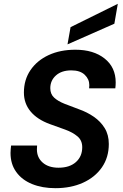

<svg xmlns="http://www.w3.org/2000/svg" viewBox="-20 -972 644 1004"><path d="M270 12Q201 12 148 -9.5Q95 -31 65 -72.5Q35 -114 35 -172Q35 -182 36 -191.5Q37 -201 38 -211H174Q173 -200 173 -191Q173 -148 203.5 -121.5Q234 -95 286 -95Q344 -95 377 -124.5Q410 -154 410 -202Q410 -238 385 -259Q360 -280 321.5 -294Q283 -308 241 -323Q175 -347 140 -389Q105 -431 105 -488Q105 -555 139.5 -605.5Q174 -656 234.5 -684Q295 -712 374 -712Q469 -712 527 -666Q585 -620 585 -541Q585 -534 584.5 -526Q584 -518 583 -510H446Q447 -519 447 -527Q447 -558 423 -581Q399 -604 353 -604Q302 -604 272.5 -577.5Q243 -551 243 -511Q243 -480 263 -461.5Q283 -443 317 -429.5Q351 -416 392 -401Q435 -386 470.5 -361.5Q506 -337 527.5 -302Q549 -267 549 -219Q549 -149 513 -97Q477 -45 414 -16.5Q351 12 270 12ZM333 -740 349 -830 596 -952 578 -848Z"/></svg>

Font: DeepMind Sans
Style: Bold Italic
Weight: 700
Italic angle: -10°
Designer: Jonny Pinhorn / Modifications: Colophon Foundry
Foundry: Colophon Foundry
Version: Version 1.002; ttfautohint (v1.8.2)